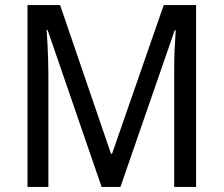

<svg xmlns="http://www.w3.org/2000/svg" viewBox="-20 -734 878 754"><path d="M379 0 167 -616H163Q165 -591 166.5 -561.5Q168 -532 169 -501.5Q170 -471 170 -442V0H88V-714H216L416 -130H420L623 -714H750V0H664V-445Q664 -473 664.5 -502.5Q665 -532 667 -561Q669 -590 670 -615H666L453 0Z"/></svg>

Font: Noto Sans Thai SemiCondensed
Style: Regular
Weight: 400
Width: 4
Designer: Monotype Design Team
Foundry: Monotype Imaging Inc.
Version: Version 2.001